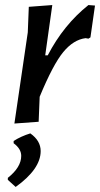

<svg xmlns="http://www.w3.org/2000/svg" viewBox="-20 -485 396 760"><path d="M187 -465 159 -266H169Q232 -387 330 -465L356 -463L338 -337L330 -332L319 -334Q271 -328 230.5 -279Q190 -230 137 -102L133 -3L37 4L90 -357L94 -458ZM100 43Q141 72 141 113Q141 184 42 255L11 227V219Q64 177 64 132Q64 104 34 82V73Q64 54 100 43Z"/></svg>

Font: Alegreya Sans SC Medium
Style: Italic
Weight: 500
Italic angle: -7°
Designer: Juan Pablo del Peral
Foundry: Huerta Tipografica
Version: Version 2.007